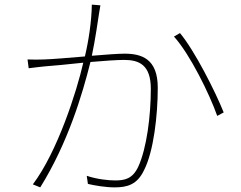

<svg xmlns="http://www.w3.org/2000/svg" viewBox="-20 -794 1040 830"><path d="M414 -771 377 -774C376 -702 363 -617 347 -550C277 -544 205 -538 171 -537C144 -536 126 -536 99 -537L104 -499C125 -502 156 -505 173 -507C206 -509 273 -516 340 -523C312 -400 229 -139 122 3L154 16C274 -177 336 -386 371 -526C429 -531 485 -535 517 -535C582 -535 632 -513 632 -410C632 -292 614 -153 578 -74C553 -20 518 -14 478 -14C448 -14 400 -19 355 -34L360 1C389 8 437 16 475 16C529 16 573 5 603 -59C644 -139 662 -295 662 -415C662 -541 591 -562 518 -562C492 -562 437 -558 377 -553C392 -623 404 -710 408 -735C410 -749 412 -760 414 -771ZM758 -651 732 -636C801 -560 886 -387 919 -293L947 -308C911 -398 821 -576 758 -651Z"/></svg>

Font: Source Han Sans JP ExtraLight
Style: Regular
Weight: 250
Designer: Ryoko NISHIZUKA 西塚涼子 (kana, bopomofo & ideographs); Paul D. Hunt (Latin, Greek & Cyrillic); Sandoll Communications 산돌커뮤니
Foundry: Adobe
Version: Version 2.001;hotconv 1.0.107;makeotfexe 2.5.65593